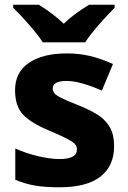

<svg xmlns="http://www.w3.org/2000/svg" viewBox="-20 -786 544 816"><path d="M232 10Q173 10 130.5 3Q88 -4 45 -22V-155Q91 -134 143 -122Q195 -110 232 -110Q307 -110 307 -150Q307 -164 298.5 -173.5Q290 -183 265.5 -196Q241 -209 189 -231Q110 -264 77 -300Q44 -336 44 -403Q44 -479 103 -519Q162 -559 264 -559Q316 -559 362.5 -548Q409 -537 460 -514L413 -401Q319 -442 263 -442Q204 -442 204 -410Q204 -398 212.5 -388.5Q221 -379 244 -368Q267 -357 317 -337Q369 -316 400 -295Q431 -274 448 -243Q465 -212 465 -165Q465 -81 407 -35.5Q349 10 232 10ZM467 -753Q377 -661 342 -606H162Q142 -637 105 -679.5Q68 -722 36 -753V-766H145Q209 -726 251 -685Q291 -725 359 -766H467Z"/></svg>

Font: Noto Sans UI ExtraBold
Style: Regular
Weight: 800
Designer: Monotype Design Team
Foundry: Monotype Imaging Inc.
Version: Version 1.001